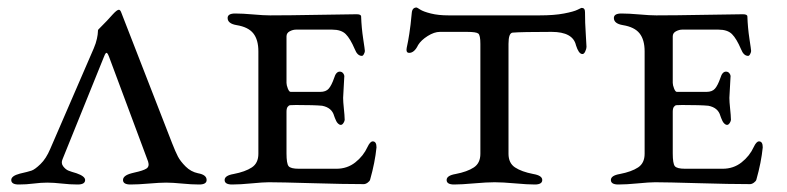

<svg xmlns="http://www.w3.org/2000/svg" viewBox="-20 -489 2099 512"><path d="M147 -65Q142 -54 148.5 -45.5Q155 -37 162.5 -34Q170 -31 184 -27Q207 -19 207 -9Q207 3 187 3Q167 3 145 0.5Q123 -2 106 -2Q89 -2 69.5 0.5Q50 3 30 3Q10 3 10 -9Q10 -20 33 -26Q55 -31 64 -34Q73 -37 88 -51.5Q103 -66 114 -92L230 -360Q236 -374 238.5 -386Q241 -398 241 -403.5Q241 -409 242 -410Q269 -437 281 -451Q292 -463 297 -463Q301 -463 304 -454L439 -107Q448 -84 454.5 -71.5Q461 -59 475 -45Q489 -31 508 -27Q531 -23 531 -9Q531 3 511 3Q491 3 465.5 0.5Q440 -2 423 -2Q406 -2 377 0.5Q348 3 328 3Q308 3 308 -9Q308 -21 331 -27Q334 -28 339 -29Q362 -34 370.5 -39.5Q379 -45 375 -58L271 -337Q268 -345 266 -347Q264 -349 262 -347Q260 -345 257 -337Z M700 -448Q749 -448 831 -449.5Q913 -451 931 -451Q943 -451 943 -445Q944 -415 948.5 -385.5Q953 -356 953 -353Q953 -350 950.5 -345Q948 -340 945 -340Q933 -340 926 -358Q914 -386 902 -398Q890 -410 866 -410H769Q761 -410 752.5 -405.5Q744 -401 744 -392V-268Q744 -262 747.5 -253Q751 -244 755 -244H834Q849 -244 856.5 -252.5Q864 -261 871 -281Q876 -298 886 -298Q892 -298 895.5 -293Q899 -288 898 -283Q895 -235 895 -228Q895 -218 897 -199Q899 -180 899 -173Q900 -168 896.5 -162Q893 -156 889 -156Q885 -156 881.5 -159.5Q878 -163 876.5 -166.5Q875 -170 873 -174.5Q871 -179 871 -180Q865 -202 839 -207Q819 -209 769 -209Q757 -209 753.5 -208.5Q750 -208 747 -204Q744 -200 744 -191V-80Q744 -53 749.5 -46Q755 -39 777 -39H877Q906 -39 927.5 -56Q949 -73 960 -97Q967 -112 974 -112Q984 -112 984 -96Q980 -56 967 -10Q966 -6 960.5 -2Q955 2 950 2Q897 2 812.5 -0.5Q728 -3 697 -3Q682 -3 651 0Q620 3 599 3Q579 3 579 -9Q579 -21 603 -25Q634 -31 651.5 -42.5Q669 -54 669 -79V-352Q669 -383 655.5 -400Q642 -417 611 -422Q587 -426 587 -441Q587 -453 607 -453Q627 -453 655 -450.5Q683 -448 700 -448Z M1261 -79V-372Q1261 -395 1255.5 -399.5Q1250 -404 1225 -404H1153Q1138 -404 1120.5 -393Q1103 -382 1095 -369Q1085 -348 1071 -348Q1064 -348 1064 -356Q1064 -360 1066 -368.5Q1068 -377 1071.5 -399Q1075 -421 1078 -454Q1079 -469 1091 -469Q1092 -469 1100.5 -463.5Q1109 -458 1129 -453Q1149 -448 1176 -448H1419Q1458 -448 1484 -453Q1510 -458 1520 -463Q1530 -468 1531 -468Q1540 -468 1540 -457Q1540 -428 1542 -399.5Q1544 -371 1544 -364Q1544 -359 1540.5 -351.5Q1537 -344 1532 -345Q1523 -346 1516 -368Q1508 -404 1451 -404Q1371 -404 1347 -402Q1336 -401 1336 -372V-79Q1336 -54 1353.5 -42.5Q1371 -31 1402 -25Q1426 -21 1426 -9Q1426 3 1406 3Q1387 3 1353.5 0Q1320 -3 1299 -3Q1278 -3 1244 0Q1210 3 1191 3Q1171 3 1171 -9Q1171 -21 1195 -25Q1226 -31 1243.5 -42.5Q1261 -54 1261 -79Z M1730 -448Q1779 -448 1861 -449.5Q1943 -451 1961 -451Q1973 -451 1973 -445Q1974 -415 1978.5 -385.5Q1983 -356 1983 -353Q1983 -350 1980.5 -345Q1978 -340 1975 -340Q1963 -340 1956 -358Q1944 -386 1932 -398Q1920 -410 1896 -410H1799Q1791 -410 1782.5 -405.5Q1774 -401 1774 -392V-268Q1774 -262 1777.5 -253Q1781 -244 1785 -244H1864Q1879 -244 1886.5 -252.5Q1894 -261 1901 -281Q1906 -298 1916 -298Q1922 -298 1925.5 -293Q1929 -288 1928 -283Q1925 -235 1925 -228Q1925 -218 1927 -199Q1929 -180 1929 -173Q1930 -168 1926.5 -162Q1923 -156 1919 -156Q1915 -156 1911.5 -159.5Q1908 -163 1906.5 -166.5Q1905 -170 1903 -174.5Q1901 -179 1901 -180Q1895 -202 1869 -207Q1849 -209 1799 -209Q1787 -209 1783.5 -208.5Q1780 -208 1777 -204Q1774 -200 1774 -191V-80Q1774 -53 1779.5 -46Q1785 -39 1807 -39H1907Q1936 -39 1957.5 -56Q1979 -73 1990 -97Q1997 -112 2004 -112Q2014 -112 2014 -96Q2010 -56 1997 -10Q1996 -6 1990.5 -2Q1985 2 1980 2Q1927 2 1842.5 -0.5Q1758 -3 1727 -3Q1712 -3 1681 0Q1650 3 1629 3Q1609 3 1609 -9Q1609 -21 1633 -25Q1664 -31 1681.5 -42.5Q1699 -54 1699 -79V-352Q1699 -383 1685.5 -400Q1672 -417 1641 -422Q1617 -426 1617 -441Q1617 -453 1637 -453Q1657 -453 1685 -450.5Q1713 -448 1730 -448Z"/></svg>

Font: EB Garamond SC 12
Style: Regular
Weight: 400
Version: Version 0.016 ; ttfautohint (v0.97) -l 8 -r 50 -G 200 -x 0 -